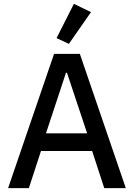

<svg xmlns="http://www.w3.org/2000/svg" viewBox="-20 -978 696 998"><path d="M338 -750 274 -780 364 -958 453 -915ZM22 0 261 -698H395L634 0H522L459 -193H193L130 0ZM219 -285H433L328 -600H323Z"/></svg>

Font: Anuphan Medium
Style: Regular
Weight: 500
Designer: Mike Abbink, Paul van der Laan, Pieter van Rosmalen, Mint Tantisuwanna
Foundry: Bold Monday; Cadson Demak
Version: Version 3.002;hotconv 1.0.109;makeotfexe 2.5.65596